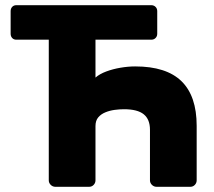

<svg xmlns="http://www.w3.org/2000/svg" viewBox="-20 -720 824 740"><path d="M194 0Q183 0 175.5 -7.5Q168 -15 168 -25V-567H43Q33 -567 27 -573.5Q21 -580 21 -590V-677Q21 -687 27 -693.5Q33 -700 43 -700H563Q573 -700 579.5 -693.5Q586 -687 586 -677V-590Q586 -580 579.5 -573.5Q573 -567 563 -567H348V-421Q364 -435 389.5 -444.5Q415 -454 444.5 -459Q474 -464 501 -464Q621 -464 679.5 -407Q738 -350 738 -235V-25Q738 -15 731 -7.5Q724 0 713 0H584Q573 0 565.5 -7.5Q558 -15 558 -25V-220Q558 -260 534 -279.5Q510 -299 458 -299Q441 -299 422 -296.5Q403 -294 386 -287Q369 -280 358.5 -267.5Q348 -255 348 -234V-25Q348 -15 341 -7.5Q334 0 323 0Z"/></svg>

Font: DVN-Rubik
Style: Bold
Weight: 700
Designer: Hubert and Fischer
Foundry: Hubert & Fischer
Version: Version 2.102